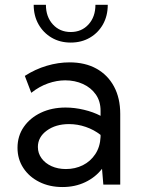

<svg xmlns="http://www.w3.org/2000/svg" viewBox="-20 -752 576 782"><path d="M469.7 0H400.9L395.5 -64.5Q368.7 -29.8 327.1 -10Q285.6 9.8 234.4 9.8Q181.6 9.8 140.1 -11Q98.6 -31.7 75 -67.9Q51.3 -104 51.3 -149.9Q51.3 -198.2 76.9 -235.1Q102.5 -272 146.7 -293Q190.9 -314 247.1 -314Q283.7 -314 321.8 -304.9Q359.9 -295.9 389.6 -280.3V-300.8Q389.6 -339.8 370.1 -367.4Q350.6 -395 317.9 -409.9Q285.2 -424.8 245.6 -424.8Q211.4 -424.8 175.8 -412.4Q140.1 -399.9 107.4 -374L81.1 -442.9Q123.5 -470.2 170.4 -484.1Q217.3 -498 263.2 -498Q326.7 -498 372.8 -472.4Q418.9 -446.8 444.3 -399.7Q469.7 -352.5 469.7 -288.1ZM248.5 -63.5Q286.1 -63.5 317.4 -79.1Q348.6 -94.7 368.2 -124.3Q387.7 -153.8 389.6 -194.3V-202.6Q362.8 -223.6 329.3 -235.1Q295.9 -246.6 261.2 -246.6Q207 -246.6 170.7 -220.2Q134.3 -193.8 134.3 -153.3Q134.3 -127.9 149.2 -107.4Q164.1 -86.9 189.9 -75.2Q215.8 -63.5 248.5 -63.5ZM418.9 -732.4Q418.9 -688 399.7 -653.3Q380.4 -618.7 346.2 -598.6Q312 -578.6 268.1 -578.6Q224.1 -578.6 190.2 -598.6Q156.2 -618.7 136.7 -653.3Q117.2 -688 117.2 -732.4H167Q167 -683.6 195.3 -652.6Q223.6 -621.6 268.1 -621.6Q312.5 -621.6 340.6 -652.6Q368.7 -683.6 368.7 -732.4Z"/></svg>

Font: Kumbh Sans
Style: Regular
Weight: 400
Version: Version 1.005